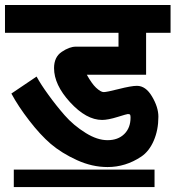

<svg xmlns="http://www.w3.org/2000/svg" viewBox="-30 -653 711 778"><path d="M596.2 105H25.9V34.2H596.2ZM499 -176.8Q499 -185.5 497.1 -188.2Q495.1 -190.9 487.8 -190.9Q484.4 -190.9 446.8 -179.2Q407.7 -167 383.8 -167Q319.8 -167 253.9 -238.8Q189 -309.6 189 -377Q189 -421.9 220.2 -442.9Q251.5 -463.9 276.9 -463.9H450.2V-520H-9.8V-632.8H661.1V-520H562V-350.1H321.8Q342.3 -313.5 358.9 -297.9Q378.4 -279.8 390.1 -279.8Q402.3 -279.8 450.2 -292Q502 -305.2 524.9 -305.2Q560.5 -305.2 585.9 -262.2Q611.8 -218.8 611.8 -180.2Q611.8 -126.5 593 -83Q574.2 -39.6 542 -18.1Q479 23.9 405.8 23.9Q343.3 23.9 281.7 -4.2Q220.2 -32.2 175.8 -69.8Q132.8 -106.9 88.4 -164.6Q43.9 -222.2 16.1 -273.9L118.2 -342.8Q135.7 -310.5 166 -269Q197.3 -225.6 231.9 -186Q267.6 -145 317.9 -113.8Q364.3 -85 405.8 -85Q448.2 -85 473.6 -109.9Q499 -134.8 499 -176.8Z"/></svg>

Font: Miedinger*
Style: Bold
Weight: 700
Version: Version 001.000